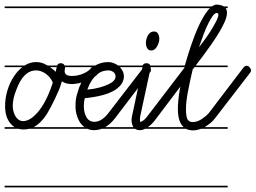

<svg xmlns="http://www.w3.org/2000/svg" viewBox="-20 -570 1104 829"><path d="M308 -14H106Q94 -11 82 -11Q70 -11 59 -14H0V-21H43Q33 -27 25 -37Q14 -50 8 -68.5Q2 -87 2 -112Q2 -146 12 -179.5Q22 -213 40 -240Q56 -264 76 -280H0V-287H86Q109 -302 136 -302Q160 -302 180 -290Q183 -289 186 -287H227Q230 -297 242 -297Q251 -297 256 -292Q258 -289 259 -287H308V-280H261Q261 -275 260 -271Q259 -267 259 -263Q259 -254 266 -248Q273 -242 291 -242Q303 -242 315 -244.5Q327 -247 338 -251.5Q349 -256 358.5 -262.5Q368 -269 374 -277Q380 -285 388 -285Q394 -285 400.5 -278.5Q407 -272 407 -266Q407 -252 392 -241Q377 -230 358 -222Q339 -214 319.5 -210.5Q300 -207 292 -207Q279 -207 268 -209.5Q257 -212 247 -219L244 -209Q241 -197 234 -180.5Q227 -164 218 -145Q209 -126 199.5 -108Q190 -90 182 -77Q156 -37 125 -21H308ZM208 -213Q204 -224 196.5 -233.5Q189 -243 179 -250.5Q169 -258 158 -262Q147 -266 136 -266Q108 -266 86.5 -244.5Q65 -223 50 -181Q35 -144 35 -112Q35 -100 38.5 -87.5Q42 -75 48 -66Q54 -57 62 -52Q70 -47 79 -47Q100 -47 121 -64Q142 -81 159 -106.5Q176 -132 188.5 -161.5Q201 -191 208 -213ZM308 -535H0V-542H308ZM308 239H0V232H308ZM221 -260 222 -268 225 -280H196Q209 -271 221 -260Z M530 -14H419Q403 -8 386 -8Q370 -8 357 -14H308V-21H345Q335 -28 327 -39Q317 -54 311.5 -72.5Q306 -91 306 -112Q306 -141 312 -161Q318 -181 322 -193Q343 -245 373 -273Q377 -277 381 -280H308V-287H391Q416 -302 448 -302Q460 -302 472 -297Q482 -293 490 -287H530V-280H498Q504 -273 509 -264Q515 -253 515 -240Q515 -225 506.5 -210.5Q498 -196 479 -183Q460 -170 427.5 -160.5Q395 -151 346 -146Q342 -130 342 -111Q342 -83 353.5 -63.5Q365 -44 388 -44Q419 -44 449 -83L600 -279Q606 -287 613 -287Q619 -287 625.5 -280.5Q632 -274 632 -269Q632 -262 628 -258L477 -60Q457 -34 434 -21H530ZM401 -250Q373 -228 357 -183Q388 -186 411 -192.5Q434 -199 449.5 -206.5Q465 -214 472 -222.5Q479 -231 479 -239Q479 -252 469.5 -259Q460 -266 448 -266Q420 -266 401 -250ZM530 239H308V232H530ZM530 -535H308V-542H530Z M710 -280H631Q631 -279 630.5 -277.5Q630 -276 630 -275L585 -66Q584 -57 584 -51Q584 -48 585 -44Q592 -44 600.5 -51Q609 -58 617 -69L776 -277Q782 -285 789 -285Q796 -285 802.5 -279Q809 -273 809 -266Q809 -260 804 -256L646 -47Q632 -30 618 -21H710V-14H607Q595 -8 585 -8Q571 -8 563 -14H530V-21H556Q548 -35 548 -52Q548 -61 551 -73L595 -280H530V-287H596Q600 -297 612 -297Q621 -297 626 -292Q628 -289 629 -287H710ZM649 -434Q659 -432 663.5 -422.5Q668 -413 668 -404Q668 -394 665 -385Q662 -376 657.5 -368.5Q653 -361 647 -356.5Q641 -352 634 -352Q621 -352 615.5 -362Q610 -372 610 -384Q610 -392 612 -400.5Q614 -409 618.5 -417Q623 -425 629.5 -429.5Q636 -434 644 -434ZM710 239H530V232H710ZM710 -535H530V-542H710Z M963 -280H820L812 -270Q800 -220 791.5 -175Q783 -130 783 -100Q783 -67 789.5 -55Q796 -43 812 -43Q831 -43 849.5 -55Q868 -67 881 -81L1031 -278Q1037 -286 1045 -286Q1052 -286 1058 -279Q1064 -272 1064 -266Q1064 -261 1060 -256L909 -60Q901 -49 889.5 -39.5Q878 -30 865 -22Q864 -22 863 -21H963V-14H848L839 -11Q826 -7 814 -7Q796 -7 782 -14H710V-21H773Q748 -43 748 -100Q748 -133 755.5 -179Q763 -225 775 -274Q776 -277 777 -280H710V-287H778Q790 -329 804 -371Q820 -419 838 -458Q856 -497 875 -522Q881 -529 886 -535H710V-542H894Q903 -548 911 -550H917Q936 -549 947 -542H963V-535H954Q960 -527 960 -514Q960 -492 940 -455Q923 -422 890 -375Q862 -335 825 -287H963ZM839 -366Q858 -390 873 -411.5Q888 -433 899 -452Q910 -471 916.5 -484.5Q923 -498 923 -506Q923 -514 915 -514Q907 -513 898 -500.5Q889 -488 879 -468Q869 -448 859 -421.5Q849 -395 839 -366ZM963 239H710V232H963Z"/></svg>

Font: Gruenewald VA 1. Klasse
Style: Regular
Weight: 400
Designer: Peter Wiegel
Foundry: Peter Wiegel, nach dem Schriftentwurf von Dr. H. Gr¸newald
Version: Version 0.007